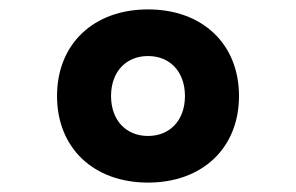

<svg xmlns="http://www.w3.org/2000/svg" viewBox="-20 -723 626 406"><path d="M293 -336.9C408.2 -336.9 485.4 -410.2 485.4 -520C485.4 -629.9 408.2 -703.1 293 -703.1C177.7 -703.1 100.6 -629.9 100.6 -520C100.6 -410.2 177.7 -336.9 293 -336.9ZM293 -435.5C246.1 -435.5 214.8 -469.2 214.8 -520C214.8 -570.8 246.1 -604.5 293 -604.5C339.8 -604.5 371.1 -570.8 371.1 -520C371.1 -469.2 339.8 -435.5 293 -435.5Z"/></svg>

Font: Cascadia Mono NF
Style: Bold
Weight: 700
Monospace: yes
Designer: Aaron Bell
Foundry: Saja Typeworks
Version: Version 2404.023